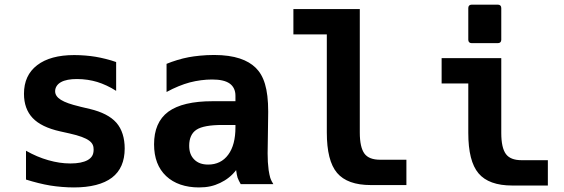

<svg xmlns="http://www.w3.org/2000/svg" viewBox="-20 -799 2448 833"><path d="M300.8 14.2C372.1 14.2 428.7 0 465.8 -28.3C502.4 -56.2 521 -98.6 521 -154.8C521 -199.7 509.3 -238.8 484.9 -266.6C460.4 -294.4 421.4 -314 370.1 -326.2L329.1 -335.9L323.7 -337.4C251.5 -354.5 219.2 -374 219.2 -403.3C219.2 -418.5 227.5 -433.1 244.1 -442.4C261.2 -452.1 285.2 -456.1 314 -456.1C345.7 -456.1 376 -451.2 401.9 -443.4C427.7 -435.5 457.5 -421.9 483.9 -404.8V-529.8C457 -539.6 420.9 -548.3 394.5 -552.7C368.2 -557.1 333.5 -560.1 302.2 -560.1C232.9 -560.1 179.2 -545.4 141.1 -516.1C103 -486.8 84 -445.8 84 -392.1C84 -348.6 96.7 -313.5 121.6 -287.1C146.5 -260.7 186.5 -241.2 241.2 -229L280.8 -220.2C324.7 -210.4 351.6 -200.2 367.2 -188.5C382.8 -176.8 386.2 -164.6 386.2 -149.9C386.2 -127 377.4 -114.3 360.4 -104.5C342.8 -94.7 317.9 -89.8 285.6 -89.8C252.9 -89.8 222.2 -94.7 189.5 -104C156.7 -113.3 125.5 -126.5 92.8 -145V-20C128.4 -8.8 165 0.5 197.8 5.9C230.5 11.2 268.1 14.2 300.8 14.2Z M843.3 14.2C879.9 14.2 907.7 7.8 935.1 -5.4C962.9 -18.6 986.3 -37.1 1004.4 -61C1005.9 -47.9 1008.8 -34.7 1010.7 -28.3C1013.2 -21.5 1018.6 -9.8 1024.4 0H1166C1161.1 -7.3 1155.3 -18.6 1152.3 -28.3C1150.4 -34.7 1147.5 -47.9 1145.5 -61C1144.5 -69.3 1143.1 -83.5 1142.1 -96.2C1141.6 -105 1141.1 -120.1 1141.1 -133.8C1141.1 -157.2 1143.6 -278.3 1143.6 -314.5C1143.6 -415.5 1124.5 -470.7 1088.9 -505.4C1055.2 -538.1 999.5 -560.5 908.7 -560.5C866.2 -560.5 825.2 -555.7 798.8 -550.8C766.6 -544.9 729.5 -533.2 702.6 -522V-399.9C737.3 -418.9 772.5 -433.1 803.2 -441.4C835 -449.7 869.1 -454.1 899.9 -454.1C933.6 -454.1 959.5 -448.7 976.6 -436.5C992.2 -425.3 1001.5 -407.7 1001.5 -383.8V-359.9H902.3C815.9 -359.9 752 -344.7 710.4 -314.5C668 -283.2 648.4 -234.9 648.4 -172.9C648.4 -113.8 666 -67.9 700.7 -35.2C735.4 -2.4 784.7 14.2 843.3 14.2ZM883.3 -85C856.9 -85 837.4 -92.3 822.8 -106.9C808.1 -121.6 800.8 -140.6 800.8 -167C800.8 -198.7 811.5 -222.7 832.5 -236.3C853.5 -250 891.1 -256.8 944.3 -256.8H1001.5V-247.1C1001.5 -195.8 991.2 -156.2 970.2 -127.9C949.2 -99.1 919.4 -85 883.3 -85Z M1588.9 3.9H1743.2V-106H1628.9C1597.2 -106 1574.2 -114.7 1561 -132.8C1547.9 -150.9 1541 -181.2 1541 -224.1V-759.8H1252.9V-649.9H1397.9V-224.1C1397.9 -142.6 1412.6 -84 1442.4 -48.8C1472.2 -13.7 1521 3.9 1588.9 3.9Z M2026.4 -611.8H2140.1C2149.4 -611.8 2154.8 -617.2 2154.8 -626.5V-764.2C2154.8 -773.4 2149.4 -778.8 2140.1 -778.8H2026.4C2017.1 -778.8 2011.7 -773.4 2011.7 -764.2V-626.5C2011.7 -617.2 2017.1 -611.8 2026.4 -611.8ZM2202.6 5.9H2356.9V-104H2242.7C2210.9 -104 2188 -112.8 2174.8 -130.9C2161.6 -148.9 2154.8 -179.2 2154.8 -222.2V-546.9H1896V-437H2011.7V-222.2C2011.7 -140.6 2026.4 -82 2056.2 -46.9C2085.9 -11.7 2134.8 5.9 2202.6 5.9Z"/></svg>

Font: Hack
Style: Bold
Weight: 700
Monospace: yes
Designer: Christopher Simpkins
Foundry: Christopher Simpkins
Version: Version 2.010